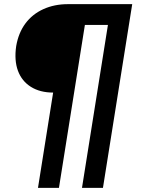

<svg xmlns="http://www.w3.org/2000/svg" viewBox="-20 -725 686 925"><path d="M163 180 236 -279Q173 -279 129 -306.5Q85 -334 66.5 -384Q48 -434 58 -503Q69 -567 102.5 -612Q136 -657 189 -681Q242 -705 307 -705H617L476 180H375L500 -605H389L264 180Z"/></svg>

Font: Nunito Sans 6pt
Style: Bold Italic
Weight: 700
Italic angle: -9°
Version: Version 3.101;gftools[0.9.27]